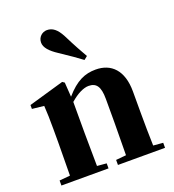

<svg xmlns="http://www.w3.org/2000/svg" viewBox="-154 -992 1005 1111"><g transform="rotate(-20 348.5 -437.0)"><path d="M428 -654C407 -691 385 -729 346 -807C321 -854 295 -874 261 -874C233 -874 205 -852 205 -817C205 -786 232 -757 278 -727C343 -684 375 -661 407 -637ZM443 0H671V-31L611 -36C609 -94 608 -179 608 -238V-370C608 -501 543 -563 448 -563C382 -563 327 -540 261 -464L255 -553L242 -562L24 -499V-475L97 -467C100 -419 101 -386 101 -321V-238C101 -182 100 -96 99 -37L33 -31V0H323V-31L265 -36L263 -238V-431C306 -469 347 -488 377 -488C424 -488 446 -460 446 -383V-238L444 -37L381 -31V0Z"/></g></svg>

Font: Noto Serif CJK HK Black
Style: Regular
Weight: 900
Designer: Ryoko NISHIZUKA 西塚涼子 (kana & ideographs); Frank Grießhammer (Latin, Greek & Cyrillic); Wenlong ZHANG 张文龙 (bopomofo); San
Foundry: Adobe
Version: Version 2.001;hotconv 1.1.0;makeotfexe 2.6.0